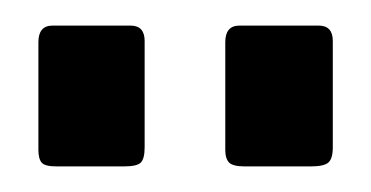

<svg xmlns="http://www.w3.org/2000/svg" viewBox="-20 -762 290 150"><path d="M93 -730V-647Q93 -638 90 -635Q87 -632 77 -632H24Q15 -632 12.5 -635Q10 -638 10 -645V-729Q10 -742 21 -742H82Q93 -742 93 -730ZM240 -730V-647Q240 -638 236.5 -635Q233 -632 223 -632H171Q162 -632 159 -635Q156 -638 156 -645V-729Q156 -742 167 -742H229Q240 -742 240 -730Z"/></svg>

Font: Libre Franklin Thin
Style: Regular
Weight: 400
Version: Version 3.000